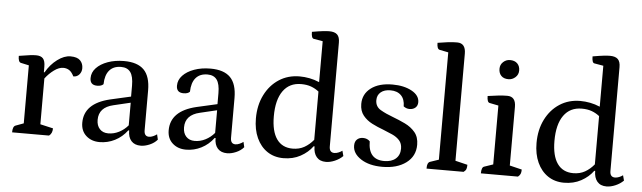

<svg xmlns="http://www.w3.org/2000/svg" viewBox="-47 -910 3673 1098"><g transform="rotate(5 1789.0 -361.0)"><path d="M47 0Q47 -34 63 -40L109 -57V-390L63 -400Q47 -403 47 -439Q89 -446 110 -448.5Q131 -451 145 -451Q173 -451 185.5 -437Q198 -423 198 -390V-358H202Q228 -404 267 -433Q306 -462 342 -462Q381 -462 398 -444.5Q415 -427 415 -400Q415 -379 402 -364Q389 -349 368 -349Q355 -375 340 -384Q325 -393 307 -393Q282 -393 254 -372.5Q226 -352 204 -323V-60L278 -43Q278 -14 259 0Z M550 12Q503 12 472.5 -15.5Q442 -43 442 -90Q442 -201 588 -236L707 -263V-326Q707 -379 689.5 -403Q672 -427 636 -427Q592 -427 568.5 -399.5Q545 -372 544 -320Q533 -308 508 -308Q467 -308 467 -348Q467 -381 491 -406.5Q515 -432 556.5 -447Q598 -462 650 -462Q727 -462 764 -424.5Q801 -387 801 -306V-78Q801 -43 829 -43Q840 -43 852.5 -48.5Q865 -54 874 -61L881 -31Q864 -11 837 0.5Q810 12 786 12Q751 12 732 -9Q713 -30 713 -69H708Q679 -30 637.5 -9Q596 12 550 12ZM595 -42Q627 -42 656.5 -57Q686 -72 708 -98V-228L611 -205Q528 -186 528 -114Q528 -81 546 -61.5Q564 -42 595 -42Z M1046 12Q999 12 968.5 -15.5Q938 -43 938 -90Q938 -201 1084 -236L1203 -263V-326Q1203 -379 1185.5 -403Q1168 -427 1132 -427Q1088 -427 1064.5 -399.5Q1041 -372 1040 -320Q1029 -308 1004 -308Q963 -308 963 -348Q963 -381 987 -406.5Q1011 -432 1052.5 -447Q1094 -462 1146 -462Q1223 -462 1260 -424.5Q1297 -387 1297 -306V-78Q1297 -43 1325 -43Q1336 -43 1348.5 -48.5Q1361 -54 1370 -61L1377 -31Q1360 -11 1333 0.5Q1306 12 1282 12Q1247 12 1228 -9Q1209 -30 1209 -69H1204Q1175 -30 1133.5 -9Q1092 12 1046 12ZM1091 -42Q1123 -42 1152.5 -57Q1182 -72 1204 -98V-228L1107 -205Q1024 -186 1024 -114Q1024 -81 1042 -61.5Q1060 -42 1091 -42Z M1605 12Q1552 12 1512.5 -14.5Q1473 -41 1451 -89Q1429 -137 1429 -201Q1429 -277 1458.5 -336Q1488 -395 1539.5 -428.5Q1591 -462 1658 -462Q1686 -462 1714.5 -456.5Q1743 -451 1771 -439V-674L1719 -683Q1705 -685 1705 -722Q1745 -729 1767.5 -731.5Q1790 -734 1804 -734Q1835 -734 1849.5 -720Q1864 -706 1864 -674V-78Q1864 -43 1893 -43Q1904 -43 1916.5 -48Q1929 -53 1938 -60L1946 -30Q1927 -11 1900 0.5Q1873 12 1849 12Q1814 12 1795.5 -10Q1777 -32 1777 -71H1772Q1746 -35 1703 -11.5Q1660 12 1605 12ZM1653 -47Q1691 -47 1720 -63.5Q1749 -80 1772 -108V-385Q1752 -401 1727.5 -410Q1703 -419 1670 -419Q1603 -419 1566.5 -368Q1530 -317 1530 -222Q1530 -136 1561.5 -91.5Q1593 -47 1653 -47Z M2173 12Q2097 12 2049.5 -19Q2002 -50 2002 -95Q2002 -119 2015.5 -131Q2029 -143 2049 -143Q2074 -143 2089 -127Q2089 -22 2181 -22Q2223 -22 2247 -43Q2271 -64 2271 -101Q2271 -130 2255 -148Q2239 -166 2213.5 -177.5Q2188 -189 2160 -200Q2127 -212 2095.5 -228Q2064 -244 2043 -270Q2022 -296 2022 -336Q2022 -393 2067.5 -427.5Q2113 -462 2191 -462Q2257 -462 2301.5 -437.5Q2346 -413 2346 -374Q2346 -354 2333 -342.5Q2320 -331 2299 -331Q2281 -331 2265 -343Q2265 -384 2243 -406Q2221 -428 2182 -428Q2147 -428 2126.5 -411Q2106 -394 2106 -365Q2106 -328 2137 -310Q2168 -292 2209 -277Q2244 -264 2279.5 -247Q2315 -230 2338 -202.5Q2361 -175 2361 -131Q2361 -65 2309 -26.5Q2257 12 2173 12Z M2426 0Q2426 -19 2430 -28Q2434 -37 2442 -40L2492 -57V-673L2442 -683Q2426 -686 2426 -722Q2461 -728 2487 -731Q2513 -734 2538 -734Q2587 -734 2587 -674V-59L2657 -42Q2657 -26 2653.5 -17Q2650 -8 2639 0Z M2738 0Q2738 -36 2754 -40L2804 -57V-395L2754 -405Q2738 -407 2738 -444Q2773 -449 2799 -452Q2825 -455 2850 -455Q2899 -455 2899 -396V-59L2969 -42Q2969 -26 2965 -17Q2961 -8 2951 0ZM2848 -550Q2821 -550 2806.5 -565Q2792 -580 2792 -605Q2792 -629 2809 -644.5Q2826 -660 2848 -660Q2875 -660 2890 -645Q2905 -630 2905 -605Q2905 -581 2887.5 -565.5Q2870 -550 2848 -550Z M3216 12Q3163 12 3123.5 -14.5Q3084 -41 3062 -89Q3040 -137 3040 -201Q3040 -277 3069.5 -336Q3099 -395 3150.5 -428.5Q3202 -462 3269 -462Q3297 -462 3325.5 -456.5Q3354 -451 3382 -439V-674L3330 -683Q3316 -685 3316 -722Q3356 -729 3378.5 -731.5Q3401 -734 3415 -734Q3446 -734 3460.5 -720Q3475 -706 3475 -674V-78Q3475 -43 3504 -43Q3515 -43 3527.5 -48Q3540 -53 3549 -60L3557 -30Q3538 -11 3511 0.5Q3484 12 3460 12Q3425 12 3406.5 -10Q3388 -32 3388 -71H3383Q3357 -35 3314 -11.5Q3271 12 3216 12ZM3264 -47Q3302 -47 3331 -63.5Q3360 -80 3383 -108V-385Q3363 -401 3338.5 -410Q3314 -419 3281 -419Q3214 -419 3177.5 -368Q3141 -317 3141 -222Q3141 -136 3172.5 -91.5Q3204 -47 3264 -47Z"/></g></svg>

Font: Petrona Medium
Style: Regular
Weight: 500
Designer: Ringo R. Seeber
Foundry: Ringo R. Seeber
Version: Version 2.001; ttfautohint (v1.8.3)